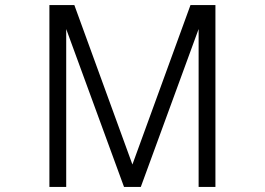

<svg xmlns="http://www.w3.org/2000/svg" viewBox="-20 -694 1040 754"><path d="M826 40H760V-580L533 40H467L240 -580V40H174V-674H272L500 -48L728 -674H826Z"/></svg>

Font: NanumGothicCoding
Style: Regular
Weight: 400
Monospace: yes
Designer: Kwon Bruce; Nicolas Noh; Sung-woo Choi; Go-un Cha; Soo-hyun Park;
Foundry: NHN Corporation
Version: Version 2.000;PS 1;hotconv 1.0.49;makeotf.lib2.0.14853